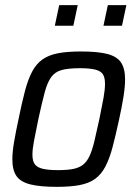

<svg xmlns="http://www.w3.org/2000/svg" viewBox="-20 -718 534 746"><path d="M201 8Q136 8 98 -1.5Q60 -11 44 -34Q28 -57 28 -99Q28 -127 34.5 -165.5Q41 -204 52 -255Q65 -319 77 -364.5Q89 -410 105 -440Q121 -470 145 -487Q169 -504 205 -511Q241 -518 294 -518Q359 -518 396.5 -508.5Q434 -499 450 -475.5Q466 -452 466 -410Q466 -382 460 -343.5Q454 -305 443 -255Q429 -190 417 -145Q405 -100 389 -70Q373 -40 349.5 -23Q326 -6 290 1Q254 8 201 8ZM205 -57Q241 -57 264 -61.5Q287 -66 302 -77.5Q317 -89 327.5 -111Q338 -133 346.5 -168.5Q355 -204 366 -255Q376 -303 382 -336.5Q388 -370 388 -392Q388 -418 379 -430.5Q370 -443 348.5 -448Q327 -453 290 -453Q246 -453 220 -446Q194 -439 179 -418.5Q164 -398 153.5 -358.5Q143 -319 129 -255Q119 -206 112.5 -172.5Q106 -139 106 -117Q106 -92 115.5 -79.5Q125 -67 147 -62Q169 -57 205 -57ZM382 -618 399 -698H471L454 -618ZM193 -618 210 -698H282L265 -618Z"/></svg>

Font: Saira SemiCondensed
Style: Italic
Weight: 400
Width: 4
Italic angle: -12°
Designer: Hector Gatti with collaboration of the Omnibus-Type team
Foundry: Omnibus-Type
Version: Version 1.101